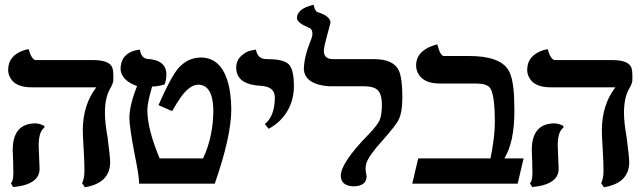

<svg xmlns="http://www.w3.org/2000/svg" viewBox="-20 -770 2694 805"><path d="M142.1 -161.1Q142.1 -149.9 144 -110.8Q146 -71.3 146 -62Q146 -9.8 76.2 7.8Q57.1 12.2 35.2 14.2L25.9 -1Q35.6 -11.7 36.1 -43.9Q36.1 -47.4 35.6 -59.1Q35.2 -80.6 35.2 -91.8Q33.2 -127.4 33.2 -140.1Q33.2 -236.3 103.5 -250.5Q115.2 -252.4 127 -252.9Q146 -252.4 166 -242.2V-234.9Q142.6 -218.8 142.1 -161.1ZM419.9 -296.9Q419.9 -256.3 431.2 -192.9Q441.9 -111.3 441.9 -87.9Q439.9 -2 335.9 15.1L324.2 -2Q334 -21.5 334 -53.2Q334 -90.8 331.1 -138.2Q327.1 -202.1 327.1 -224.1Q327.6 -331.1 383.8 -403.8H112.8Q39.6 -403.8 19.5 -450.7Q14.2 -463.4 14.2 -477.1Q14.2 -538.1 83 -560.1Q100.1 -564.5 100.1 -564Q111.3 -523.4 127.9 -518.1H371.1Q440.4 -518.1 451.7 -484.4Q455.1 -473.1 455.1 -457V-433.1Q454.6 -419.9 439.9 -395Q419.9 -357.9 419.9 -296.9Z M522.5 -275.9Q522.9 -329.6 554.7 -409.2Q490.2 -431.6 485.4 -479Q485.4 -543.5 548.8 -559.1Q548.8 -559.1 566.4 -562Q572.3 -525.4 598.6 -522.9Q676.8 -518.6 677.7 -458Q677.2 -435.1 670.4 -416Q641.6 -407.2 617.7 -407.2Q598.1 -339.4 597.7 -308.1Q598.1 -227.5 649.4 -106H831.5Q874.5 -197.8 874.5 -310.1Q872.1 -413.1 812.5 -415Q776.4 -415 739.7 -364.7Q722.7 -340.8 701.7 -304.2L644.5 -329.1Q695.8 -446.8 728.5 -484.9Q767.6 -528.3 821.8 -528.8Q900.4 -528.8 931.6 -438Q949.2 -386.2 949.7 -311Q949.2 -196.3 880.4 0H563.5Q562.5 -36.6 544.4 -124Q522.5 -238.3 522.5 -275.9Z M1106.4 -230 1090.3 -250Q1131.8 -282.7 1132.3 -360.8Q1132.3 -401.9 1086.9 -408.7Q1080.6 -409.7 1074.2 -410.2Q982.4 -414.6 971.7 -471.2Q970.7 -478.5 970.2 -484.9Q970.2 -515.6 990.7 -534.9Q1011.2 -554.2 1032.2 -558.1L1053.2 -562Q1059.1 -524.4 1093.3 -522.5Q1097.7 -522.5 1103.5 -522Q1175.8 -522 1195.3 -495.1Q1211.9 -471.2 1212.4 -410.2Q1212.4 -323.2 1153.8 -264.6Q1132.8 -244.1 1106.4 -230Z M1337.9 -556.2Q1337.9 -525.4 1369.6 -522.5Q1375 -522 1380.9 -522H1548.8Q1629.9 -522 1652.3 -474.1Q1667 -441.4 1667 -360.8Q1667 -295.4 1648.9 -263.2Q1634.8 -238.8 1584 -181.2Q1524.9 -116.2 1515.6 -84Q1513.2 -73.2 1512.7 -64Q1512.7 -53.2 1515.1 -43.9Q1517.1 -32.2 1517.1 -28.8Q1515.1 10.3 1462.9 11.2Q1409.7 9.8 1408.7 -33.2Q1409.2 -87.4 1523.9 -205.1Q1564.9 -247.1 1573.2 -270Q1581.1 -293 1581.1 -332Q1581.1 -386.2 1552.7 -399.9Q1536.1 -407.7 1509.8 -408.2H1358.9Q1260.3 -416 1253.9 -478Q1254.4 -529.3 1280.8 -595.2Q1289.6 -615.2 1290 -629.9Q1289.1 -649.9 1272.9 -654.8Q1226.1 -674.3 1225.1 -693.8Q1225.1 -733.9 1294.9 -750Q1300.8 -722.7 1311 -719.2Q1364.7 -703.1 1365.7 -674.8L1345.2 -597.7L1345.7 -597.2Q1338.4 -575.2 1337.9 -556.2Z M1946.3 -535.2Q2074.2 -535.2 2110.8 -477.5Q2135.3 -439 2136.2 -332.5Q2136.2 -320.8 2136.7 -301.8Q2136.2 -173.3 2094.7 -106H2175.3L2150.4 0H1708.5L1733.4 -106H2036.6Q2054.7 -196.3 2054.7 -256.8Q2054.7 -377.9 2033.2 -403.3Q2018.1 -419.9 1975.6 -419.9H1822.3Q1753.9 -419.9 1731.4 -465.3Q1724.6 -480 1724.6 -496.1Q1724.6 -554.2 1796.4 -579.1Q1796.4 -579.1 1813.5 -584Q1825.7 -536.1 1840.3 -535.2Z M2318.4 -161.1Q2318.4 -149.9 2320.3 -110.8Q2322.3 -71.3 2322.3 -62Q2322.3 -9.8 2252.4 7.8Q2233.4 12.2 2211.4 14.2L2202.1 -1Q2211.9 -11.7 2212.4 -43.9Q2212.4 -47.4 2211.9 -59.1Q2211.4 -80.6 2211.4 -91.8Q2209.5 -127.4 2209.5 -140.1Q2209.5 -236.3 2279.8 -250.5Q2291.5 -252.4 2303.2 -252.9Q2322.3 -252.4 2342.3 -242.2V-234.9Q2318.8 -218.8 2318.4 -161.1ZM2596.2 -296.9Q2596.2 -256.3 2607.4 -192.9Q2618.2 -111.3 2618.2 -87.9Q2616.2 -2 2512.2 15.1L2500.5 -2Q2510.3 -21.5 2510.3 -53.2Q2510.3 -90.8 2507.3 -138.2Q2503.4 -202.1 2503.4 -224.1Q2503.9 -331.1 2560.1 -403.8H2289.1Q2215.8 -403.8 2195.8 -450.7Q2190.4 -463.4 2190.4 -477.1Q2190.4 -538.1 2259.3 -560.1Q2276.4 -564.5 2276.4 -564Q2287.6 -523.4 2304.2 -518.1H2547.4Q2616.7 -518.1 2627.9 -484.4Q2631.3 -473.1 2631.3 -457V-433.1Q2630.9 -419.9 2616.2 -395Q2596.2 -357.9 2596.2 -296.9Z"/></svg>

Font: Linux Libertine O
Style: Semibold
Weight: 700
Designer: Philipp H. Poll
Foundry: Philipp H. Poll
Version: Version 5.0.0